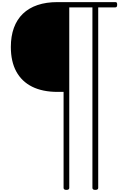

<svg xmlns="http://www.w3.org/2000/svg" viewBox="-20 -1415 1223 1824"><path d="M611 389Q584 389 584 370V-542H527Q384 -542 285 -591.5Q186 -641 134.5 -736Q83 -831 83 -969Q83 -1071 112 -1150.5Q141 -1230 197.5 -1284.5Q254 -1339 336.5 -1367Q419 -1395 527 -1395H1076Q1085 -1395 1089 -1390Q1093 -1385 1093 -1371Q1093 -1357 1089 -1351Q1085 -1345 1076 -1345H913V370Q913 389 885 389Q858 389 858 370V-1345H638V370Q638 389 611 389Z"/></svg>

Font: Playwrite BE WAL ExtraLight
Style: Regular
Weight: 250
Version: Version 1.002